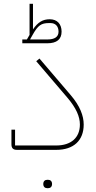

<svg xmlns="http://www.w3.org/2000/svg" viewBox="-20 -786 504 1007"><path d="M97 -559H228C278 -559 303 -580 303 -620C303 -660 280 -685 241 -685C205 -685 179 -670 153 -632V-766H135V-603L121 -579H97ZM151 -603C179 -653 196 -665 237 -665H245C271 -665 287 -648 287 -620C287 -592 266 -579 228 -579H139L138 -580ZM228 201H232C244 201 253 194 253 179C253 164 244 157 232 157H228C216 157 207 164 207 179C207 194 216 201 228 201ZM69 0H275C366 0 419 -49 419 -133C419 -179 399 -231 351 -287L187 -479L170 -465L334 -273C379 -220 399 -175 399 -133C399 -64 353 -23 275 -23H59V-106H40V-29C40 -9 49 0 69 0Z"/></svg>

Font: IBM Plex Arabic Thin
Style: Regular
Weight: 100
Designer: Mike Abbink, Paul van der Laan, Pieter van Rosmalen, Wael Morcos, Khajak Apelian
Foundry: Bold Monday
Version: Version 1.0